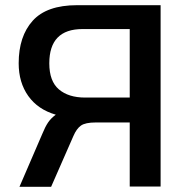

<svg xmlns="http://www.w3.org/2000/svg" viewBox="-20 -723 719 740"><path d="M277 -703H599V-4H480V-251H349Q309 -251 292 -239Q275 -227 263 -199L177 -3H55L143 -207Q154 -234 165 -250.5Q176 -267 195 -281Q126 -301 89 -353Q52 -405 52 -479Q52 -583 106 -643Q160 -703 277 -703ZM308 -347H480V-611H298Q170 -611 170 -479Q170 -410 207 -378.5Q244 -347 308 -347Z"/></svg>

Font: Kanit Cyrillic
Style: Regular
Weight: 400
Designer: Katatrad Team, Sasha Pavljenko
Foundry: CadsonDemak, Pavljenko + Design
Version: Version 1.002;Fontself Maker 3.5.7